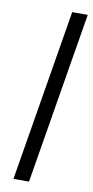

<svg xmlns="http://www.w3.org/2000/svg" viewBox="-85 -765 389 801"><g transform="rotate(10 110.0 -364.0)"><path d="M219.7 -727.5 99.1 0H33.2L153.8 -727.5Z"/></g></svg>

Font: Inter Display Light
Style: Italic
Weight: 300
Italic angle: -9.39999°
Designer: Rasmus Andersson
Foundry: rsms
Version: Version 4.000;git-a52131595